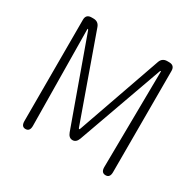

<svg xmlns="http://www.w3.org/2000/svg" viewBox="-157 -904 1101 1079"><g transform="rotate(30 393.5 -364.5)"><path d="M133 0Q106 0 106 -36V-693Q106 -729 142 -729H154Q186 -729 197 -699L390 -157Q393 -150 395 -150Q397 -150 400 -157L590 -699Q601 -729 633 -729H645Q681 -729 681 -693V-36Q681 0 653 0Q624 0 624 -36L631 -658Q631 -663 629 -663Q627 -663 624 -656L428 -108Q417 -78 393 -78Q369 -78 358 -108L161 -656Q158 -663 156 -663Q154 -663 154 -658L161 -36Q161 0 133 0Z"/></g></svg>

Font: Resource Han Rounded JP Light
Style: Regular
Weight: 300
Designer: Cyano Hao (round all glyphs); Ryoko NISHIZUKA 西塚涼子 (kana, bopomofo & ideographs); Paul D. Hunt (Latin, Greek & Cyrillic)
Foundry: Cyano Hao
Version: 0.990